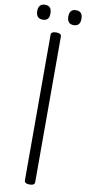

<svg xmlns="http://www.w3.org/2000/svg" viewBox="-150 -1534 750 1599"><g transform="rotate(10 225.5 -734.5)"><path d="M226 14Q204 14 193 7Q182 0 182 -14V-1245Q182 -1259 193 -1265.5Q204 -1272 226 -1272Q247 -1272 258 -1265.5Q269 -1259 269 -1245V-14Q269 0 258 7Q247 14 226 14ZM95 -1357Q67 -1357 52.5 -1373Q38 -1389 38 -1420Q38 -1452 52.5 -1467.5Q67 -1483 95 -1483Q122 -1483 136 -1467.5Q150 -1452 150 -1420Q151 -1388 137 -1372.5Q123 -1357 95 -1357ZM357 -1357Q329 -1357 315 -1373Q301 -1389 301 -1420Q301 -1452 315 -1467.5Q329 -1483 357 -1483Q384 -1483 398 -1467.5Q412 -1452 412 -1420Q413 -1389 398.5 -1373Q384 -1357 357 -1357Z"/></g></svg>

Font: Playwrite VN
Style: Regular
Weight: 400
Designer: Veronika Burian, José Scaglione
Foundry: TypeTogether
Version: Version 1.002